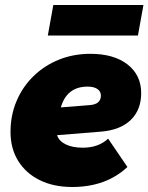

<svg xmlns="http://www.w3.org/2000/svg" viewBox="-20 -736 593 767"><path d="M268 11Q194 11 138.5 -16.5Q83 -44 52.5 -93.5Q22 -143 22 -209Q22 -275 46 -332Q70 -389 113.5 -431.5Q157 -474 215 -497.5Q273 -521 341 -521Q435 -521 489.5 -478.5Q544 -436 544 -364Q544 -297 502 -256.5Q460 -216 382 -210L208 -196Q215 -173 242 -159.5Q269 -146 311 -146Q373 -146 412 -182L489 -69Q404 11 268 11ZM330 -390Q247 -390 223 -307L337 -316Q383 -319 383 -354Q383 -371 369 -380.5Q355 -390 330 -390ZM193 -716H553L531 -594H171Z"/></svg>

Font: Livvic Black
Style: Italic
Weight: 900
Italic angle: -10°
Designer: Jacques Le Bailly, Baron von Fonthausen
Version: Version 1.001; ttfautohint (v1.8.2)